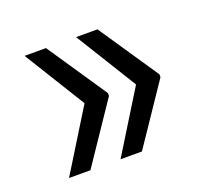

<svg xmlns="http://www.w3.org/2000/svg" viewBox="-83 -601 680 626"><g transform="rotate(-20 257.5 -288.0)"><path d="M188.5 -288.1 57.6 -500H131.8L271.5 -293V-283.2L131.8 -76.2H57.6ZM367.2 -288.1 236.3 -500H310.5L450.2 -293V-283.2L310.5 -76.2H236.3Z"/></g></svg>

Font: Pretendard
Style: Regular
Weight: 400
Designer: Base glyphs from Inter by Rasmus Andersson; Hangeul glyphs from Noto Sans CJK(Source Han Sans) by Jang Soo-young and Kan
Foundry: Kil Hyung-jin
Version: Version 1.309